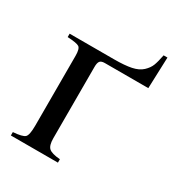

<svg xmlns="http://www.w3.org/2000/svg" viewBox="-140 -646 675 735"><g transform="rotate(30 197.0 -279.0)"><path d="M387 -558 382 -420H190Q174 -420 168.5 -412.5Q163 -405 163 -388V-72Q163 -41 175 -29.5Q187 -18 225 -15V0H17V-15Q58 -18 68.5 -27.5Q79 -37 79 -79V-388Q79 -419 68.5 -426Q58 -433 17 -435V-450H213Q260 -450 289 -456Q318 -462 334.5 -477.5Q351 -493 357.5 -510Q364 -527 370 -558Z"/></g></svg>

Font: STIX Math
Style: Regular
Weight: 400
Designer: MicroPress Inc., with final additions and corrections provided by Coen Hoffman, Elsevier (retired)
Version: Version 1.1.1